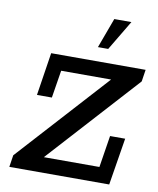

<svg xmlns="http://www.w3.org/2000/svg" viewBox="-88 -870 773 939"><g transform="rotate(10 298.5 -400.5)"><path d="M23 0 32 -59 439 -507H191L169 -370H95L128 -583H597L588 -524L181 -76H457L482 -234H557L519 0ZM348 -652 403 -801H488L399 -652Z"/></g></svg>

Font: Rokkitt SemiBold Medium
Style: Italic
Weight: 500
Italic angle: -9°
Version: Version 3.103